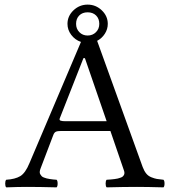

<svg xmlns="http://www.w3.org/2000/svg" viewBox="-20 -806 735 828"><path d="M263.2 -283.2H439.9L346.2 -555.2H339.8L237.8 -295.9Q234.9 -288.6 240.7 -285.9Q246.6 -283.2 263.2 -283.2ZM308.1 -703.1Q308.1 -681.6 322.3 -667.2Q336.4 -652.8 357.9 -652.8Q379.4 -652.8 393.8 -667.2Q408.2 -681.6 408.2 -703.1Q408.2 -725.6 394.3 -739.3Q380.4 -752.9 357.9 -752.9Q335.4 -752.9 321.8 -739.3Q308.1 -725.6 308.1 -703.1ZM271 -703.1Q271 -736.8 296.9 -761.5Q322.8 -786.1 357.9 -786.1Q393.1 -786.1 418.9 -761.5Q444.8 -736.8 444.8 -703.1Q444.8 -680.2 432.1 -660.4Q419.4 -640.6 398.9 -629.9L595.2 -85.9Q601.6 -68.8 610.4 -57.9Q619.1 -46.9 632.8 -41.5Q646.5 -36.1 656.2 -34.4Q666 -32.7 685.1 -30.8Q689.5 -26.4 689.5 -14.4Q689.5 -2.4 685.1 2Q614.7 0 570.8 0Q514.2 0 439.9 2Q435.5 -2.4 435.5 -14.4Q435.5 -26.4 439.9 -30.8Q450.7 -31.2 457.5 -32Q464.4 -32.7 473.4 -33.7Q482.4 -34.7 487.8 -36.1Q493.2 -37.6 499.3 -39.6Q505.4 -41.5 508.8 -44.4Q512.2 -47.4 514.4 -51.3Q516.6 -55.2 516.6 -60.3Q516.6 -65.4 514.2 -71.8L456.1 -241.2H245.1Q227.5 -241.2 220.7 -237.8Q213.9 -234.4 210 -224.1L154.8 -79.1Q151.9 -71.8 151.4 -65.4Q150.9 -59.1 153.6 -54.7Q156.2 -50.3 159.4 -46.6Q162.6 -43 169.2 -40.5Q175.8 -38.1 181.2 -36.6Q186.5 -35.2 195.1 -33.9Q203.6 -32.7 209.2 -32Q214.8 -31.2 224.1 -30.8Q228.5 -26.4 228.5 -14.4Q228.5 -2.4 224.1 2Q149.9 0 96.2 0Q58.6 0 6.8 2Q2.4 -2.4 2.4 -14.4Q2.4 -26.4 6.8 -30.8Q45.4 -33.2 67.4 -46.4Q89.4 -59.6 106.9 -102.1L329.1 -625Q303.2 -634.3 287.1 -655.8Q271 -677.2 271 -703.1Z"/></svg>

Font: Common Serif
Style: Regular
Weight: 400
Designer: Philipp H. Poll, Khaled Hosny
Foundry: Stefan Peev, Context Ltd.
Version: Version 1.026